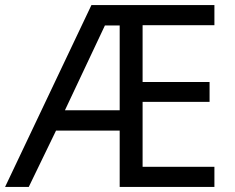

<svg xmlns="http://www.w3.org/2000/svg" viewBox="-21 -734 922 754"><path d="M821 0H449V-221H199L92 0H-1L338 -714H821V-635H539V-412H802V-334H539V-79H821ZM234 -301H449V-634H391Z"/></svg>

Font: Noto Sans Thai
Style: Regular
Weight: 400
Designer: Monotype Design Team
Foundry: Monotype Imaging Inc.
Version: Version 2.001